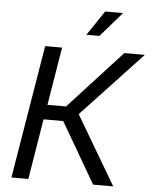

<svg xmlns="http://www.w3.org/2000/svg" viewBox="-61 -994 829 1044"><g transform="rotate(5 353.0 -471.5)"><path d="M41 0 161.6 -727.5H253.9L201.7 -410.6H303.2L593.8 -727.5H705.6L375.5 -375L596.7 0H486.8L294.9 -330.1H187.5L133.3 0ZM379.4 -808.6 470.2 -943.4H567.9L450.7 -808.6Z"/></g></svg>

Font: Inter 16pt
Style: Italic
Weight: 400
Italic angle: -9.3988°
Version: Version 4.001;git-66647c0bb